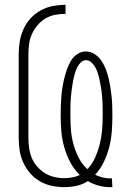

<svg xmlns="http://www.w3.org/2000/svg" viewBox="-20 -763 540 791"><path d="M433 8Q409 8 385.5 1.5Q362 -5 342 -17Q321 -3 295.5 2.5Q270 8 245 8Q219 8 193 2.5Q167 -3 144.5 -16Q122 -29 104.5 -49Q87 -69 76 -93Q65 -117 61 -143Q57 -169 57 -195V-540Q57 -567 61.5 -593Q66 -619 77 -643.5Q88 -668 106 -687.5Q124 -707 147.5 -720Q171 -733 197 -738Q223 -743 250 -743V-706Q229 -706 207.5 -702Q186 -698 167.5 -687Q149 -676 135 -659.5Q121 -643 112 -623.5Q103 -604 100 -582.5Q97 -561 97 -540V-195Q97 -174 100 -153Q103 -132 111 -112.5Q119 -93 133 -77Q147 -61 164.5 -50Q182 -39 203 -34Q224 -29 245 -29Q261 -29 277.5 -32Q294 -35 309 -42Q285 -65 269.5 -94.5Q254 -124 245 -155.5Q236 -187 233 -219.5Q230 -252 230 -285Q230 -304 230.5 -323.5Q231 -343 232.5 -362.5Q234 -382 237 -401Q240 -420 244.5 -439Q249 -458 255.5 -476.5Q262 -495 271.5 -511.5Q281 -528 297.5 -539.5Q314 -551 334 -551Q353 -551 370 -540Q387 -529 398 -512.5Q409 -496 416 -477.5Q423 -459 427.5 -440Q432 -421 435 -402Q438 -383 440 -363.5Q442 -344 442.5 -324Q443 -304 443 -285Q443 -253 440.5 -220.5Q438 -188 430 -157Q422 -126 408 -96.5Q394 -67 372 -43Q387 -36 402.5 -32Q418 -28 434 -28Q436 -28 437.5 -28Q439 -28 441 -29L443 8Q441 8 438.5 8Q436 8 433 8ZM340 -66Q360 -87 372 -114Q384 -141 391 -169Q398 -197 400.5 -226.5Q403 -256 403 -285Q403 -298 403 -310.5Q403 -323 402.5 -336Q402 -349 401 -361.5Q400 -374 398.5 -386.5Q397 -399 394.5 -411.5Q392 -424 389.5 -436.5Q387 -449 383 -461.5Q379 -474 373 -485Q367 -496 357 -505.5Q347 -515 334 -515Q322 -515 312.5 -505.5Q303 -496 297.5 -484.5Q292 -473 288.5 -461Q285 -449 282.5 -436.5Q280 -424 278 -411.5Q276 -399 274.5 -386Q273 -373 272 -360.5Q271 -348 270.5 -335.5Q270 -323 270 -310Q270 -297 270 -285Q270 -255 272.5 -225.5Q275 -196 283 -167.5Q291 -139 304.5 -112.5Q318 -86 340 -66Z"/></svg>

Font: Iosevka Slab Extralight
Style: Regular
Weight: 200
Monospace: yes
Designer: Belleve Invis
Foundry: Belleve Invis
Version: Version 11.1.1; ttfautohint (v1.8.3)